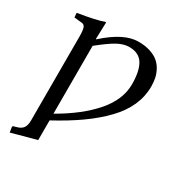

<svg xmlns="http://www.w3.org/2000/svg" viewBox="-160 -554 840 896"><g transform="rotate(30 260.0 -106.5)"><path d="M305.2 -396Q275.9 -396 242.9 -378.2Q210 -360.4 153.8 -314.9V50.8Q270.5 -16.1 336.7 -92.3Q402.8 -168.5 402.8 -251Q402.8 -322.3 380.4 -359.1Q357.9 -396 305.2 -396ZM79.1 -320.8Q79.1 -356 74 -368.9Q68.8 -381.8 57.1 -382.8L14.2 -387.2L12.2 -411.1Q112.8 -427.2 149.9 -441.9Q153.8 -441.9 153.8 -439L150.9 -350.1H153.8Q252 -439 330.1 -439Q366.2 -439 394 -429.9Q421.9 -420.9 439 -406.2Q456.1 -391.6 466.8 -371.3Q477.5 -351.1 481.7 -330.6Q485.8 -310.1 485.8 -287.1Q485.8 -232.9 463.4 -182.6Q440.9 -132.3 396.2 -86.2Q351.6 -40 292.7 1.7Q233.9 43.5 153.8 86.9V192.9L21 229L17.1 204.1Q15.6 196.3 22 194.8L39.1 189.9Q61 183.6 70.1 169.4Q79.1 155.3 79.1 129.9Z"/></g></svg>

Font: Linux Libertine G
Style: Regular
Weight: 400
Designer: Philipp H. Poll
Foundry: Philipp H. Poll
Version: Version 4.7.5